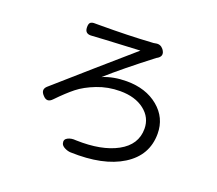

<svg xmlns="http://www.w3.org/2000/svg" viewBox="-126 -904 1252 1109"><g transform="rotate(20 500.0 -349.0)"><path d="M372.1 -474.6Q567.4 -644.5 584 -659.2Q306.6 -645.5 291 -643.6Q249 -639.6 248 -678.7Q247.1 -701.2 255.9 -709.5Q264.6 -717.8 286.1 -716.8H311.5Q490.2 -716.8 627 -725.6Q640.6 -725.6 653.3 -728.5Q681.6 -734.4 700.2 -710.9Q728.5 -672.9 684.6 -650.4Q523.4 -526.4 424.8 -438.5Q489.3 -465.8 571.3 -465.8Q689.5 -465.8 765.6 -402.8Q841.8 -339.8 841.8 -241.2Q841.8 -108.4 724.6 -35.2Q607.4 38.1 405.3 31.2Q387.7 30.3 369.1 21Q350.6 11.7 346.7 -2Q339.8 -25.4 360.8 -36.6Q381.8 -47.9 412.1 -44.9Q569.3 -40 665 -92.3Q760.7 -144.5 760.7 -242.2Q760.7 -311.5 704.1 -355.5Q647.5 -399.4 555.7 -399.4Q480.5 -399.4 414.1 -373.5Q347.7 -347.7 304.7 -313.5Q261.7 -279.3 208 -223.6Q177.7 -190.4 149.4 -222.7Q121.1 -252 147.5 -277.3Q196.3 -321.3 372.1 -474.6Z"/></g></svg>

Font: GenSenMaruGothic TW TTF Regular
Style: Regular
Weight: 400
Version: Version 1.301